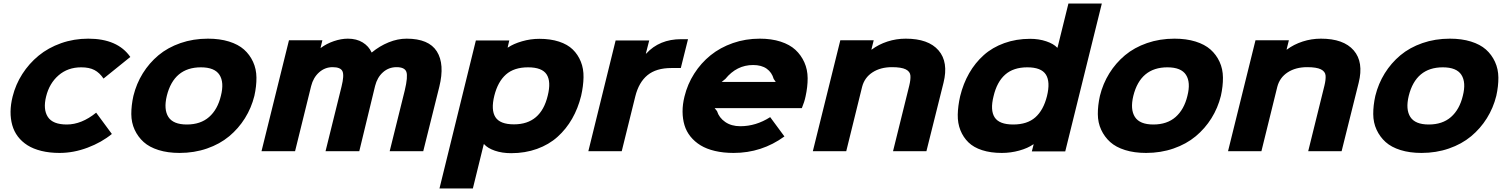

<svg xmlns="http://www.w3.org/2000/svg" viewBox="-20 -860 8566 1092"><path d="M526.9 -219.2 616.2 -98.1Q558.1 -50.3 478.5 -20.3Q398.9 9.8 318.8 9.8Q261.7 9.8 215.3 -1.7Q168.9 -13.2 136.2 -33.9Q103.5 -54.7 81.5 -83.7Q59.6 -112.8 49.6 -148.7Q39.6 -184.6 40 -225.3Q40.5 -266.1 51.8 -311Q68.8 -379.4 106.9 -439Q145 -498.5 199.7 -543.5Q254.4 -588.4 327.4 -614.3Q400.4 -640.1 481.9 -640.1Q648.9 -640.1 721.2 -536.1L568.8 -413.1Q546.4 -446.3 517.1 -461.7Q487.8 -477.1 441.9 -477.1Q365.7 -477.1 313.2 -431.6Q260.7 -386.2 242.2 -311Q224.1 -237.8 252.2 -194.8Q280.3 -151.9 359.9 -151.9Q443.8 -151.9 526.9 -219.2Z M1236.3 -314.9Q1255.9 -391.6 1228.3 -434.3Q1200.7 -477.1 1122.6 -477.1Q969.2 -477.1 928.7 -314.9Q910.2 -237.8 937.7 -194.8Q965.3 -151.9 1042.5 -151.9Q1120.6 -151.9 1169.2 -194.6Q1217.8 -237.3 1236.3 -314.9ZM1426.8 -314.9Q1409.7 -246.1 1373 -187.5Q1336.4 -128.9 1283.2 -84.7Q1230 -40.5 1157.5 -15.4Q1085 9.8 1001.5 9.8Q934.1 9.8 881.8 -6.6Q829.6 -22.9 797.1 -52.2Q764.6 -81.5 745.8 -122.1Q727.1 -162.6 726.8 -211.2Q726.6 -259.8 738.8 -314.9Q755.9 -384.3 792.2 -442.9Q828.6 -501.5 881.3 -545.7Q934.1 -589.8 1006.6 -615Q1079.1 -640.1 1162.6 -640.1Q1230 -640.1 1282.5 -623.8Q1335 -607.4 1367.7 -578.4Q1400.4 -549.3 1419.2 -508.5Q1438 -467.8 1438.5 -418.9Q1439 -370.1 1426.8 -314.9Z M2478.5 -366.2 2387.2 0H2196.3L2282.2 -346.2Q2300.8 -424.3 2291.3 -451.2Q2281.7 -478 2235.4 -478Q2190.9 -478 2158.2 -449Q2125.5 -419.9 2113.3 -371.1L2023.4 0H1831.5L1922.4 -367.2Q1938.5 -431.6 1927.7 -454.8Q1917 -478 1871.6 -478Q1828.1 -478 1794.9 -448.5Q1761.7 -418.9 1749.5 -370.1L1658.2 0H1467.3L1623.5 -630.9H1813.5L1803.2 -587.9H1805.2Q1837.4 -611.8 1878.9 -626Q1920.4 -640.1 1958.5 -640.1Q2007.8 -640.1 2042.7 -618.7Q2077.6 -597.2 2093.3 -562H2095.2Q2138.7 -598.1 2190.2 -619.1Q2241.7 -640.1 2292.5 -640.1Q2418.9 -640.1 2464.6 -567.6Q2510.3 -495.1 2478.5 -366.2Z M3095.2 -315.9Q3115.2 -396 3089.1 -436.5Q3063 -477.1 2983.4 -477.1Q2903.8 -477.1 2857.7 -436.3Q2811.5 -395.5 2791.5 -315.9Q2771.5 -234.9 2797.6 -193.8Q2823.7 -152.8 2903.3 -152.8Q3056.2 -152.8 3095.2 -315.9ZM3285.2 -314.9Q3267.6 -243.7 3233.9 -184.8Q3200.2 -126 3151.1 -81.8Q3102.1 -37.6 3034.4 -13.2Q2966.8 11.2 2887.2 11.2Q2835.9 11.2 2794.7 -2.9Q2753.4 -17.1 2733.4 -40H2731.4L2669.4 211.9H2479.5L2686.5 -629.9H2876.5L2867.2 -589.8H2869.1Q2900.9 -611.3 2949.2 -625.2Q2997.6 -639.2 3047.4 -639.2Q3110.8 -639.2 3159.4 -623.3Q3208 -607.4 3237.5 -578.6Q3267.1 -549.8 3283.4 -509.5Q3299.8 -469.2 3298.8 -420.2Q3297.9 -371.1 3285.2 -314.9Z M3893.1 -637.2 3852.1 -473.1H3798.3Q3712.4 -473.1 3662.8 -432.6Q3613.3 -392.1 3593.3 -312L3516.1 0H3326.2L3481.4 -629.9H3672.4L3653.3 -555.2H3655.3Q3730.5 -637.2 3854.5 -637.2Z M4084.5 -394H4392.1L4380.4 -411.1Q4370.1 -448.2 4340.6 -469.2Q4311 -490.2 4263.2 -490.2Q4169.9 -490.2 4105.5 -411.1ZM4561.5 -311Q4555.2 -280.3 4540.5 -245.1H4044.4L4058.1 -228Q4069.8 -190.4 4104.7 -166.3Q4139.6 -142.1 4190.4 -142.1Q4279.8 -142.1 4360.4 -193.8L4441.4 -84Q4312.5 9.8 4152.3 9.8Q4093.8 9.8 4046.1 -1.5Q3998.5 -12.7 3964.6 -33.4Q3930.7 -54.2 3907.2 -83.3Q3883.8 -112.3 3873 -148.2Q3862.3 -184.1 3862.1 -225.1Q3861.8 -266.1 3873 -311Q3890.1 -381.3 3928.5 -441.4Q3966.8 -501.5 4021.5 -545.7Q4076.2 -589.8 4148.2 -615Q4220.2 -640.1 4301.3 -640.1Q4367.7 -640.1 4419.7 -623.3Q4471.7 -606.4 4503.9 -576.7Q4536.1 -546.9 4554.7 -505.6Q4573.2 -464.4 4573.5 -415.3Q4573.7 -366.2 4561.5 -311Z M5346.2 -389.2 5249 0H5059.1L5151.4 -373Q5159.7 -406.7 5158 -429.9Q5156.2 -453.1 5131.3 -465.6Q5106.4 -478 5053.2 -478Q4987.8 -478 4942.4 -448.5Q4897 -418.9 4883.3 -366.2L4793 0H4603L4759.3 -630.9H4949.2L4936 -578.1H4938Q4977.1 -607.4 5027.3 -623.8Q5077.6 -640.1 5131.3 -640.1Q5260.3 -640.1 5317.9 -573.5Q5375.5 -506.8 5346.2 -389.2Z M5934.6 -313Q5954.6 -394.5 5928.5 -435.8Q5902.3 -477.1 5822.8 -477.1Q5743.7 -477.1 5696.8 -435.5Q5649.9 -394 5630.9 -313Q5610.8 -233.4 5637 -192.6Q5663.1 -151.9 5742.7 -151.9Q5822.3 -151.9 5868.4 -192.6Q5914.6 -233.4 5934.6 -313ZM6246.6 -839.8 6038.6 1H5848.6L5858.9 -39.1H5856.9Q5825.7 -17.1 5777.3 -3.7Q5729 9.8 5677.7 9.8Q5614.3 9.8 5565.9 -5.9Q5517.6 -21.5 5488 -50.3Q5458.5 -79.1 5442.4 -119.1Q5426.3 -159.2 5427.2 -208Q5428.2 -256.8 5440.9 -313Q5458.5 -384.8 5492.2 -443.6Q5525.9 -502.4 5575 -546.4Q5624 -590.3 5691.7 -614.7Q5759.3 -639.2 5838.9 -639.2Q5888.7 -639.2 5930.7 -625Q5972.7 -610.8 5992.7 -588.9H5994.6L6056.6 -839.8Z M6733.4 -314.9Q6752.9 -391.6 6725.3 -434.3Q6697.8 -477.1 6619.6 -477.1Q6466.3 -477.1 6425.8 -314.9Q6407.2 -237.8 6434.8 -194.8Q6462.4 -151.9 6539.6 -151.9Q6617.7 -151.9 6666.3 -194.6Q6714.8 -237.3 6733.4 -314.9ZM6923.8 -314.9Q6906.7 -246.1 6870.1 -187.5Q6833.5 -128.9 6780.3 -84.7Q6727.1 -40.5 6654.5 -15.4Q6582 9.8 6498.5 9.8Q6431.2 9.8 6378.9 -6.6Q6326.7 -22.9 6294.2 -52.2Q6261.7 -81.5 6242.9 -122.1Q6224.1 -162.6 6223.9 -211.2Q6223.6 -259.8 6235.8 -314.9Q6252.9 -384.3 6289.3 -442.9Q6325.7 -501.5 6378.4 -545.7Q6431.2 -589.8 6503.7 -615Q6576.2 -640.1 6659.7 -640.1Q6727.1 -640.1 6779.5 -623.8Q6832 -607.4 6864.7 -578.4Q6897.5 -549.3 6916.3 -508.5Q6935.1 -467.8 6935.5 -418.9Q6936 -370.1 6923.8 -314.9Z M7707.5 -389.2 7610.4 0H7420.4L7512.7 -373Q7521 -406.7 7519.3 -429.9Q7517.6 -453.1 7492.7 -465.6Q7467.8 -478 7414.6 -478Q7349.1 -478 7303.7 -448.5Q7258.3 -418.9 7244.6 -366.2L7154.3 0H6964.4L7120.6 -630.9H7310.5L7297.4 -578.1H7299.3Q7338.4 -607.4 7388.7 -623.8Q7439 -640.1 7492.7 -640.1Q7621.6 -640.1 7679.2 -573.5Q7736.8 -506.8 7707.5 -389.2Z M8299.8 -314.9Q8319.3 -391.6 8291.7 -434.3Q8264.2 -477.1 8186 -477.1Q8032.7 -477.1 7992.2 -314.9Q7973.6 -237.8 8001.2 -194.8Q8028.8 -151.9 8106 -151.9Q8184.1 -151.9 8232.7 -194.6Q8281.2 -237.3 8299.8 -314.9ZM8490.2 -314.9Q8473.1 -246.1 8436.5 -187.5Q8399.9 -128.9 8346.7 -84.7Q8293.5 -40.5 8220.9 -15.4Q8148.4 9.8 8064.9 9.8Q7997.6 9.8 7945.3 -6.6Q7893.1 -22.9 7860.6 -52.2Q7828.1 -81.5 7809.3 -122.1Q7790.5 -162.6 7790.3 -211.2Q7790 -259.8 7802.2 -314.9Q7819.3 -384.3 7855.7 -442.9Q7892.1 -501.5 7944.8 -545.7Q7997.6 -589.8 8070.1 -615Q8142.6 -640.1 8226.1 -640.1Q8293.5 -640.1 8345.9 -623.8Q8398.4 -607.4 8431.2 -578.4Q8463.9 -549.3 8482.7 -508.5Q8501.5 -467.8 8502 -418.9Q8502.4 -370.1 8490.2 -314.9Z"/></svg>

Font: Sinkin Sans 800 Black Italic
Style: Regular
Weight: 900
Italic angle: -112°
Designer: Keith Bates
Foundry: K-Type
Version: Sinkin Sans (version 1.0)  by Keith Bates   •   © 2014   www